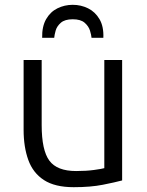

<svg xmlns="http://www.w3.org/2000/svg" viewBox="-20 -767 611 797"><path d="M286 10Q208 10 162.5 -19.5Q117 -49 97.5 -103Q78 -157 78 -228V-518H153V-248Q153 -143 185 -100Q217 -57 296 -57Q338 -57 370.5 -61.5Q403 -66 413 -69V-518H487V-18Q457 -10 406.5 0Q356 10 286 10ZM155 -610Q154 -657 171.5 -687.5Q189 -718 218.5 -732.5Q248 -747 282 -747Q316 -747 345.5 -732.5Q375 -718 393 -687.5Q411 -657 409 -610H360Q359 -622 353.5 -640Q348 -658 331.5 -672.5Q315 -687 282 -687Q249 -687 232.5 -672.5Q216 -658 211 -640Q206 -622 205 -610Z"/></svg>

Font: Ubuntu Sans
Style: Regular
Weight: 400
Designer: Dalton Maag Ltd
Foundry: Dalton Maag Ltd
Version: Version 1.006; ttfautohint (v1.8.4.7-5d5b)